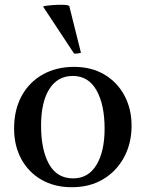

<svg xmlns="http://www.w3.org/2000/svg" viewBox="-20 -772 611 804"><path d="M281 12Q208 12 153.5 -19.5Q99 -51 69 -106.5Q39 -162 39 -234Q39 -312 70.5 -370Q102 -428 159 -460Q216 -492 290 -492Q363 -492 417 -460Q471 -428 501 -372Q531 -316 531 -245Q531 -172 499.5 -113.5Q468 -55 412 -21.5Q356 12 281 12ZM152 -246Q152 -144 185.5 -84.5Q219 -25 286 -25Q350 -25 384 -81.5Q418 -138 418 -233Q418 -334 384 -394Q350 -454 285 -454Q221 -454 186.5 -399Q152 -344 152 -246ZM162 -742V-746Q197 -752 236 -752Q265 -752 270 -747L319 -551Q313 -549 304 -548Q295 -547 290 -548Z"/></svg>

Font: Tiro Tamil
Style: Regular
Weight: 400
Designer: Tamil: Fernando Mello & Fiona Ross. Latin: John Hudson.
Foundry: Tiro Typeworks Ltd.
Version: Version 1.52